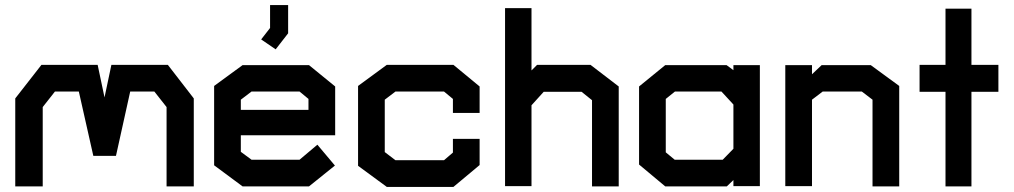

<svg xmlns="http://www.w3.org/2000/svg" viewBox="-20 -733 3986 755"><path d="M635 0V-312L587 -373H492L436 -120H347L290 -373H196L148 -312V0H40V-346L143 -478H364L391 -350L418 -478H640L742 -346V0Z M927 -201V-136L969 -105H1158L1228 -164L1297 -82L1195 0H934L822 -83V-395L934 -477H1195L1298 -393V-201ZM1193 -344 1158 -373H969L927 -341V-301H1193ZM1007 -578 1042 -623V-713H1113V-602L1064 -539Z M1763 2H1501L1388 -81V-395L1501 -478H1763L1866 -393V-289H1761V-344L1726 -373H1535L1493 -341V-135L1535 -103H1726L1761 -133V-187H1866V-84Z M2308 0V-339L2267 -372H2118L2070 -319V-1H1966V-701H2070V-456L2092 -478H2302L2413 -393V0Z M2864 -1V-25L2838 0H2596L2493 -86V-393L2596 -477H2837L2864 -457V-477H2968V-1ZM2864 -322 2817 -373H2634L2598 -344V-134L2633 -105H2822L2864 -148Z M3411 0V-341L3369 -373H3215L3173 -341V-1H3068V-477H3173V-441L3211 -477H3404L3516 -395V0Z M3800 -372V0H3698V-372H3596V-478H3698V-699H3800V-478H3906V-372Z"/></svg>

Font: Turret Road ExtraBold
Style: Regular
Weight: 800
Designer: Noponies
Foundry: Noponies
Version: Version 1.001; ttfautohint (v1.8)